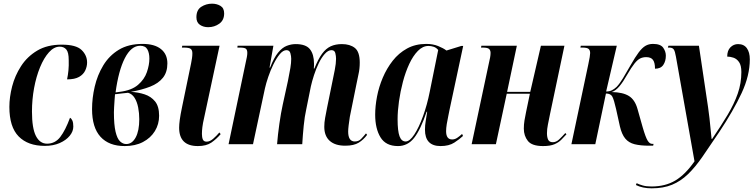

<svg xmlns="http://www.w3.org/2000/svg" viewBox="-20 -785 4113 1045"><path d="M224 9Q132 9 81.5 -42.5Q31 -94 31 -203Q31 -256 46 -314.5Q61 -373 94.5 -425Q128 -477 182.5 -509.5Q237 -542 316 -542Q394 -542 424 -513Q454 -484 454 -445Q454 -423 444 -401.5Q434 -380 410.5 -366.5Q387 -353 345 -353Q350 -376 352.5 -402Q355 -428 354 -458Q354 -500 341 -515.5Q328 -531 305 -531Q274 -531 246.5 -500.5Q219 -470 198 -419Q177 -368 165.5 -305.5Q154 -243 154 -178Q154 -87 175.5 -45Q197 -3 236 -3Q280 -3 308 -39.5Q336 -76 361 -144Q369 -140 374 -128.5Q379 -117 379 -96Q379 -70 359.5 -46Q340 -22 305 -6.5Q270 9 224 9Z M659 10Q573 10 527 -40.5Q481 -91 481 -191Q481 -251 495.5 -313.5Q510 -376 542 -429Q574 -482 626.5 -514Q679 -546 756 -546Q821 -546 856 -518Q891 -490 891 -440Q891 -392 866.5 -361.5Q842 -331 797.5 -313.5Q753 -296 692 -285Q732 -283 767 -271.5Q802 -260 824 -233Q846 -206 846 -155Q846 -109 823 -71.5Q800 -34 758 -12Q716 10 659 10ZM631 -285Q696 -293 731 -323Q766 -353 779.5 -392.5Q793 -432 793 -466Q793 -497 782 -516.5Q771 -536 743 -536Q694 -536 659.5 -468.5Q625 -401 609 -282ZM667 -1Q699 -1 718.5 -37Q738 -73 738 -136Q738 -169 732 -200Q726 -231 712.5 -252.5Q699 -274 677 -280Q663 -279 643.5 -276.5Q624 -274 606 -272Q605 -260 603.5 -240Q602 -220 601 -201Q600 -182 600 -174Q600 -106 609 -68Q618 -30 633.5 -15.5Q649 -1 667 -1Z M1113 -637Q1087 -637 1068 -650Q1049 -663 1049 -691Q1049 -731 1075.5 -748Q1102 -765 1134 -765Q1160 -765 1180 -753Q1200 -741 1200 -712Q1200 -675 1173.5 -656Q1147 -637 1113 -637ZM1057 10Q955 10 955 -90Q955 -107 958.5 -133.5Q962 -160 971 -203L1020 -440Q1023 -455 1025 -468.5Q1027 -482 1027 -495Q1027 -512 1018 -519Q1009 -526 980 -526H970L972 -536H1175L1091 -144Q1084 -114 1081.5 -93.5Q1079 -73 1079 -56Q1079 -38 1084 -26Q1089 -14 1105 -14Q1122 -14 1140 -29.5Q1158 -45 1174 -64L1181 -55Q1158 -28 1130.5 -9Q1103 10 1057 10Z M1859 8Q1804 8 1774.5 -18.5Q1745 -45 1745 -95Q1745 -118 1749.5 -143Q1754 -168 1760 -198L1790 -345Q1795 -368 1802 -404Q1809 -440 1809 -465Q1809 -480 1805 -496Q1801 -512 1784 -512Q1766 -512 1748 -492Q1730 -472 1715 -441Q1700 -410 1689 -376Q1678 -342 1672 -315L1647 -191Q1638 -151 1633 -100.5Q1628 -50 1625 0H1488Q1492 -51 1500.5 -111Q1509 -171 1519 -216L1547 -344Q1556 -388 1560.5 -415.5Q1565 -443 1565 -465Q1565 -479 1560.5 -495.5Q1556 -512 1539 -512Q1521 -512 1503 -490.5Q1485 -469 1468.5 -435.5Q1452 -402 1440 -366.5Q1428 -331 1422 -304L1357 0H1224L1318 -448Q1321 -461 1323.5 -474Q1326 -487 1326 -497Q1326 -514 1318 -520Q1310 -526 1285 -526H1272L1273 -536H1468L1447 -417H1450Q1471 -471 1493.5 -498.5Q1516 -526 1540.5 -535.5Q1565 -545 1589 -545Q1645 -545 1667 -517Q1689 -489 1689 -439Q1689 -432 1689 -425.5Q1689 -419 1688 -412H1691Q1712 -464 1733 -492.5Q1754 -521 1780 -533Q1806 -545 1841 -545Q1885 -545 1911.5 -524Q1938 -503 1938 -444Q1938 -410 1931 -380Q1924 -350 1919 -322L1884 -149Q1880 -124 1877.5 -102.5Q1875 -81 1875 -69Q1875 -15 1911 -15Q1932 -15 1945.5 -29Q1959 -43 1972 -59L1978 -51Q1959 -25 1932.5 -8.5Q1906 8 1859 8Z M2146 10Q2080 10 2051 -37.5Q2022 -85 2022 -161Q2022 -207 2032 -259.5Q2042 -312 2063.5 -362.5Q2085 -413 2117.5 -454.5Q2150 -496 2195.5 -521Q2241 -546 2300 -546Q2336 -546 2364.5 -534.5Q2393 -523 2410 -510L2491 -535H2501L2427 -189Q2425 -176 2420 -154Q2415 -132 2411.5 -109.5Q2408 -87 2408 -71Q2408 -26 2441 -26Q2455 -26 2468 -34.5Q2481 -43 2495 -56L2500 -45Q2482 -28 2453 -9Q2424 10 2378 10Q2293 10 2293 -79Q2293 -103 2297 -126Q2301 -149 2305 -177H2302Q2269 -79 2234 -34.5Q2199 10 2146 10ZM2188 -15Q2210 -15 2235 -53Q2260 -91 2282.5 -153Q2305 -215 2319 -286L2365 -513Q2354 -526 2340 -530.5Q2326 -535 2312 -535Q2281 -535 2254.5 -508Q2228 -481 2207.5 -437Q2187 -393 2173 -340Q2159 -287 2151.5 -233.5Q2144 -180 2144 -136Q2144 -72 2154.5 -43.5Q2165 -15 2188 -15Z M2936 10Q2875 10 2853 -18Q2831 -46 2831 -85Q2831 -107 2834.5 -129Q2838 -151 2843 -174L2864 -275H2738L2679 0H2547L2640 -437Q2645 -458 2647.5 -472Q2650 -486 2650 -497Q2650 -511 2642 -518.5Q2634 -526 2607 -526H2598L2600 -536H2793L2740 -285H2866L2924 -536H3052L2974 -166Q2967 -131 2962 -106.5Q2957 -82 2957 -60Q2957 -38 2963.5 -24.5Q2970 -11 2989 -11Q3007 -11 3023 -26Q3039 -41 3057 -61L3063 -54Q3050 -40 3035.5 -25Q3021 -10 2998 0Q2975 10 2936 10Z M3513 8Q3466 8 3434 0Q3402 -8 3383 -31Q3364 -54 3354 -97L3333 -192Q3322 -241 3313 -258.5Q3304 -276 3278 -276L3220 0H3090L3182 -435Q3187 -458 3189.5 -473.5Q3192 -489 3192 -496Q3192 -511 3184 -518.5Q3176 -526 3150 -526H3139L3141 -536H3337L3279 -287Q3297 -287 3310 -293.5Q3323 -300 3336 -312Q3353 -330 3370.5 -359Q3388 -388 3412 -430Q3437 -474 3456 -499.5Q3475 -525 3493 -535.5Q3511 -546 3534 -546Q3575 -546 3589.5 -525.5Q3604 -505 3604 -482Q3604 -452 3590 -431.5Q3576 -411 3545 -411Q3545 -444 3534 -459Q3523 -474 3497 -474Q3479 -474 3464.5 -467Q3450 -460 3433.5 -439.5Q3417 -419 3392 -376Q3372 -340 3351.5 -315.5Q3331 -291 3309 -284Q3370 -283 3403 -262.5Q3436 -242 3450 -191L3478 -92Q3494 -37 3505 -19.5Q3516 -2 3529 -2H3537L3535 8Z M3527 240Q3477 240 3441 222L3445 212Q3459 219 3478.5 224.5Q3498 230 3526 230Q3601 230 3655.5 197.5Q3710 165 3760 93L3659 -476Q3654 -506 3647 -516Q3640 -526 3623 -526H3615L3618 -536H3784L3834 -200Q3838 -175 3841.5 -142Q3845 -109 3848 -78Q3851 -47 3853 -29H3856Q3905 -101 3940.5 -160.5Q3976 -220 3995.5 -276Q4015 -332 4015 -393Q4015 -429 4002.5 -447Q3990 -465 3972 -471Q3954 -477 3938 -477Q3938 -510 3955.5 -527.5Q3973 -545 3997 -545Q4029 -545 4045 -522.5Q4061 -500 4061 -462Q4061 -374 4016.5 -278.5Q3972 -183 3895 -67Q3844 9 3804 67Q3764 125 3724.5 163Q3685 201 3638 220.5Q3591 240 3527 240Z"/></svg>

Font: Noto Serif Display ExtraCondensed
Style: Bold Italic
Weight: 700
Width: 2
Italic angle: -12°
Designer: Monotype Design Team
Foundry: Monotype Imaging Inc.
Version: Version 2.009